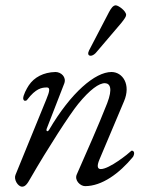

<svg xmlns="http://www.w3.org/2000/svg" viewBox="-20 -684 567 720"><path d="M320 -475C328 -475 337 -482 343 -490L435 -598C447 -613 453 -622 453 -628C453 -643 424 -664 414 -664C404 -664 396 -652 389 -639L314 -495C309 -485 309 -475 320 -475ZM63 16C74 16 82 7 94 -15C159 -128 242 -256 273 -294C317 -348 352 -373 374 -372C393 -371 403 -352 382 -297C347 -208 307 -119 268 -30C258 -8 281 14 299 14C362 14 427 -33 479 -96C481 -99 483 -105 483 -110C483 -115 479 -119 475 -119C474 -119 473 -119 472 -118C462 -108 390 -50 358 -50C346 -50 342 -60 353 -86L445 -304C472 -367 440 -414 398 -414C337 -414 246 -337 164 -197C162 -194 160 -192 158 -192C155 -192 153 -195 155 -201L221 -371C230 -395 209 -414 188 -414C143 -413 108 -394 88 -364C80 -352 66 -326 67 -314C68 -308 71 -306 74 -306C77 -306 80 -307 82 -310C114 -352 136 -356 156 -356C169 -356 166 -341 154 -312L38 -28C31 -11 47 16 63 16Z"/></svg>

Font: EB Garamond
Style: Italic
Weight: 400
Italic angle: -17.2°
Designer: Georg Duffner and Octavio Pardo
Foundry: Georg Duffner
Version: Version 1.000;PS 001.000;hotconv 1.0.88;makeotf.lib2.5.64775